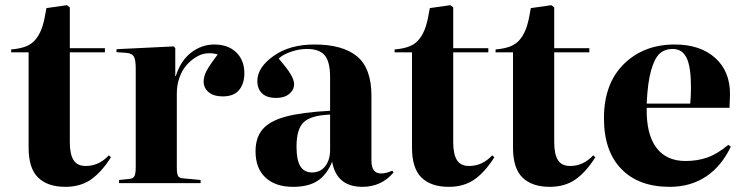

<svg xmlns="http://www.w3.org/2000/svg" viewBox="-20 -703 2855 737"><path d="M231 14.2Q163.1 14.2 126.5 -21.2Q89.8 -56.6 89.8 -136.2V-502H22.9V-513.2Q58.1 -516.1 81.3 -525.6Q104.5 -535.2 119.6 -555.4Q134.8 -575.7 143.1 -602.3Q151.4 -628.9 158.2 -671.9L236.8 -683.1L248 -674.8V-518.1H382.8V-502H248V-157.2Q248 -111.3 262.2 -88.6Q276.4 -65.9 309.1 -65.9Q359.9 -65.9 397.9 -106.9L405.8 -99.1Q369.6 -42 329.1 -13.9Q288.6 14.2 231 14.2Z M437 0V-12.2L476.1 -16.1Q491.2 -17.6 496.1 -26.9Q501 -36.1 501 -62V-439.9Q501 -472.7 494.1 -485.4Q487.3 -498 465.8 -500L426.8 -502.9L427.7 -514.2L647 -524.9L652.8 -518.1V-411.1H654.8Q673.3 -469.7 713.6 -501Q753.9 -532.2 802.7 -532.2Q855.5 -532.2 886.7 -502Q918 -471.7 918 -421.9Q918 -382.3 897.9 -357.7Q877.9 -333 835 -333Q800.3 -333 781 -349.1Q761.7 -365.2 761.7 -390.1Q761.7 -409.7 772.9 -431.2Q784.2 -452.6 815.9 -494.1Q795.9 -500 774.4 -498.3Q752.9 -496.6 732.2 -483.6Q711.4 -470.7 695.1 -451.9Q678.7 -433.1 668.7 -404.8Q658.7 -376.5 658.7 -344.2V-61Q658.7 -36.1 663.6 -27.3Q668.5 -18.6 686 -18.1L750 -12.2V0Z M1105 14.2Q1037.1 14.2 999 -21.5Q960.9 -57.1 960.9 -122.1Q960.9 -175.3 988.3 -207Q1015.6 -238.8 1077.1 -255.4Q1138.7 -272 1247.1 -277.8V-407.2Q1247.1 -465.8 1226.6 -490.5Q1206.1 -515.1 1157.7 -515.1Q1128.9 -515.1 1097.2 -504.4Q1065.4 -493.7 1049.8 -478Q1084.5 -438 1096.7 -416.5Q1108.9 -395 1108.9 -379.9Q1108.9 -357.9 1090.3 -342.5Q1071.8 -327.1 1040 -327.1Q1004.4 -327.1 986.1 -344.5Q967.8 -361.8 967.8 -392.1Q967.8 -443.8 1029.8 -488Q1091.8 -532.2 1187 -532.2Q1295.4 -532.2 1350.6 -486.6Q1405.8 -440.9 1405.8 -335V-85.9Q1405.8 -37.1 1442.9 -37.1Q1461.9 -37.1 1485.8 -47.9L1490.7 -41Q1444.3 14.2 1371.1 14.2Q1272.5 14.2 1254.9 -82Q1233.9 -31.2 1198.5 -8.5Q1163.1 14.2 1105 14.2ZM1177.7 -41Q1209.5 -41 1228.3 -64.9Q1247.1 -88.9 1247.1 -127.9V-263.2Q1173.8 -260.3 1146 -234.1Q1118.2 -208 1118.2 -140.1Q1118.2 -88.9 1132.8 -64.9Q1147.5 -41 1177.7 -41Z M1702.6 14.2Q1634.8 14.2 1598.1 -21.2Q1561.5 -56.6 1561.5 -136.2V-502H1494.6V-513.2Q1529.8 -516.1 1553 -525.6Q1576.2 -535.2 1591.3 -555.4Q1606.4 -575.7 1614.7 -602.3Q1623 -628.9 1629.9 -671.9L1708.5 -683.1L1719.7 -674.8V-518.1H1854.5V-502H1719.7V-157.2Q1719.7 -111.3 1733.9 -88.6Q1748 -65.9 1780.8 -65.9Q1831.5 -65.9 1869.6 -106.9L1877.4 -99.1Q1841.3 -42 1800.8 -13.9Q1760.3 14.2 1702.6 14.2Z M2090.3 14.2Q2022.5 14.2 1985.8 -21.2Q1949.2 -56.6 1949.2 -136.2V-502H1882.3V-513.2Q1917.5 -516.1 1940.7 -525.6Q1963.9 -535.2 1979 -555.4Q1994.1 -575.7 2002.4 -602.3Q2010.7 -628.9 2017.6 -671.9L2096.2 -683.1L2107.4 -674.8V-518.1H2242.2V-502H2107.4V-157.2Q2107.4 -111.3 2121.6 -88.6Q2135.7 -65.9 2168.5 -65.9Q2219.2 -65.9 2257.3 -106.9L2265.1 -99.1Q2229 -42 2188.5 -13.9Q2147.9 14.2 2090.3 14.2Z M2550.3 14.2Q2431.6 14.2 2365 -54.4Q2298.3 -123 2298.3 -249Q2298.3 -381.8 2374.5 -457Q2450.7 -532.2 2570.3 -532.2Q2667.5 -532.2 2724.9 -481Q2782.2 -429.7 2782.2 -341.8Q2782.2 -329.1 2780.3 -289.1H2462.4Q2460.4 -189 2498.8 -137Q2537.1 -85 2611.3 -85Q2656.7 -85 2695.1 -98.4Q2733.4 -111.8 2775.4 -147L2785.2 -140.1Q2749.5 -64.9 2690.2 -25.4Q2630.9 14.2 2550.3 14.2ZM2462.4 -305.2H2629.4Q2632.3 -335.4 2632.3 -367.2Q2632.3 -446.8 2615.5 -481Q2598.6 -515.1 2562 -515.1Q2532.2 -515.1 2512.5 -497.6Q2492.7 -480 2479.2 -432.6Q2465.8 -385.3 2462.4 -305.2Z"/></svg>

Font: Display Regular
Style: Bold
Weight: 700
Designer: Latin by Veronika Burian and Jose Scaglione. Greek by Irene Vlachou. Cyrillic by Vera Evstafieva.
Foundry: TypeTogether
Version: Version 3.002